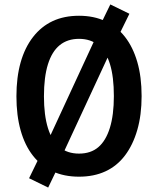

<svg xmlns="http://www.w3.org/2000/svg" viewBox="-20 -786 711 865"><path d="M336 10Q269 10 217 -14Q165 -38 128.5 -84.5Q92 -131 73 -198.5Q54 -266 54 -352Q54 -438 73 -505Q92 -572 129 -619.5Q166 -667 217.5 -691Q269 -715 336 -715Q403 -715 455 -690.5Q507 -666 543 -620Q579 -574 598.5 -507Q618 -440 618 -353Q618 -268 598.5 -200.5Q579 -133 543 -85.5Q507 -38 455 -14Q403 10 336 10ZM336 -94Q389 -94 423 -123Q457 -152 475 -210Q493 -268 493 -353Q493 -440 475.5 -497Q458 -554 423 -582.5Q388 -611 336 -611Q284 -611 249 -582.5Q214 -554 196 -496.5Q178 -439 178 -352Q178 -267 196 -209Q214 -151 249 -122.5Q284 -94 336 -94ZM197 59 111 17 165 -94 197 -154 408 -610 425 -659 477 -766 563 -724 509 -614 477 -553 266 -98 249 -49Z"/></svg>

Font: Nunito Sans 10pt Condensed
Style: Bold
Weight: 700
Width: 3
Designer: Vernon Adams
Foundry: Vernon Adams
Version: Version 3.101;gftools[0.9.27]